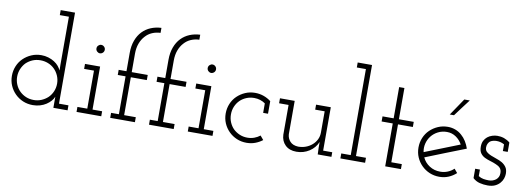

<svg xmlns="http://www.w3.org/2000/svg" viewBox="-59 -1109 4057 1477"><g transform="rotate(10 1969.5 -371.0)"><path d="M503 0H392V-41Q392 -53 392 -63.5Q392 -74 392 -87Q385 -69 370.5 -52.5Q356 -36 335.5 -22.5Q315 -9 288.5 -1Q262 7 232 7Q190 7 154.5 -8Q119 -23 92 -50Q65 -77 50 -112Q35 -147 35 -188Q35 -228 50 -264Q65 -300 92 -326Q119 -352 154.5 -367.5Q190 -383 232 -383Q260 -383 286.5 -375Q313 -367 334 -353.5Q355 -340 368 -324Q381 -308 389 -291Q388 -318 388 -335Q388 -352 388 -379V-711H317V-750H429V-39H503ZM232 -343Q198 -343 170 -331Q142 -319 120 -298Q100 -277 88 -248.5Q76 -220 76 -188Q76 -155 88.5 -126Q101 -97 123 -76Q144 -56 171.5 -44.5Q199 -33 232 -33Q264 -33 291.5 -44.5Q319 -56 341 -76Q363 -97 375.5 -126Q388 -155 388 -188Q388 -221 375 -250.5Q362 -280 340 -301Q319 -321 291 -332Q263 -343 232 -343Z M766 0H573V-39H650V-336H573V-375H691V-39H766ZM704 -508Q704 -494 694 -484.5Q684 -475 671 -475Q659 -475 649 -484.5Q639 -494 639 -508Q639 -522 649 -531.5Q659 -541 671 -541Q684 -541 694 -531.5Q704 -522 704 -508Z M1029 0H836V-39H897V-335H836V-375H897V-518Q897 -573 913 -616Q929 -659 957 -688Q985 -717 1022.5 -732.5Q1060 -748 1104 -750V-711Q1070 -710 1039.5 -697Q1009 -684 987 -659Q964 -634 951 -599Q938 -564 938 -519V-375H1063V-335H938V-39H1029Z M1332 0H1139V-39H1200V-335H1139V-375H1200V-518Q1200 -573 1216 -616Q1232 -659 1260 -688Q1288 -717 1325.5 -732.5Q1363 -748 1407 -750V-711Q1373 -710 1342.5 -697Q1312 -684 1290 -659Q1267 -634 1254 -599Q1241 -564 1241 -519V-375H1366V-335H1241V-39H1332Z M1635 0H1442V-39H1519V-336H1442V-375H1560V-39H1635ZM1573 -508Q1573 -494 1563 -484.5Q1553 -475 1540 -475Q1528 -475 1518 -484.5Q1508 -494 1508 -508Q1508 -522 1518 -531.5Q1528 -541 1540 -541Q1553 -541 1563 -531.5Q1573 -522 1573 -508Z M2025 -36Q1999 -16 1968 -4.5Q1937 7 1901 7Q1860 7 1824.5 -8Q1789 -23 1762 -50Q1735 -77 1720 -112Q1705 -147 1705 -188Q1705 -228 1720 -264Q1735 -300 1762 -326Q1789 -352 1824.5 -367.5Q1860 -383 1901 -383Q1937 -383 1969 -371.5Q2001 -360 2026 -340V-242H1988V-316Q1970 -329 1948 -336Q1926 -343 1901 -343Q1869 -343 1841 -331.5Q1813 -320 1792 -300Q1770 -278 1758 -249.5Q1746 -221 1746 -188Q1746 -155 1758 -126.5Q1770 -98 1791 -77Q1812 -57 1840 -45Q1868 -33 1901 -33Q1929 -33 1954 -42Q1979 -51 1999 -67Z M2455 -97Q2435 -49 2390.5 -20.5Q2346 8 2291 8Q2236 8 2204 -23Q2172 -54 2170 -104V-336H2096V-375H2211V-115Q2213 -82 2234.5 -58.5Q2256 -35 2298 -33Q2329 -33 2356.5 -43Q2384 -53 2405.5 -71.5Q2427 -90 2439.5 -115Q2452 -140 2452 -170V-336H2378V-375H2493V-36H2564V0H2457L2455 -52Z M2827 0H2634V-39H2708V-711H2637V-750H2749V-39H2827Z M3107 0H2984V-335H2897V-375H2984V-619H3025V-375H3141V-335H3025V-39H3107Z M3538 -45Q3512 -21 3479 -7Q3446 7 3407 7Q3366 7 3330.5 -8Q3295 -23 3268 -50Q3241 -77 3226 -112Q3211 -147 3211 -188Q3211 -228 3226 -264Q3241 -300 3268 -326Q3295 -352 3330.5 -367.5Q3366 -383 3407 -383Q3438 -383 3466 -372.5Q3494 -362 3516 -342Q3537 -324 3553 -298.5Q3569 -273 3579 -243Q3501 -212 3423.5 -182Q3346 -152 3268 -120Q3286 -81 3323 -57Q3360 -33 3407 -33Q3438 -33 3465 -44Q3492 -55 3513 -75ZM3407 -343Q3369 -343 3337.5 -327Q3306 -311 3285 -284Q3265 -258 3257 -225.5Q3249 -193 3256 -159Q3324 -186 3391.5 -212.5Q3459 -239 3527 -266Q3509 -300 3477.5 -321.5Q3446 -343 3407 -343ZM3437 -479H3404Q3427 -512 3449 -545.5Q3471 -579 3494 -612H3537Q3511 -579 3486.5 -545.5Q3462 -512 3437 -479Z M3881 -32Q3866 -14 3842.5 -3Q3819 8 3785 8Q3753 8 3722.5 0.5Q3692 -7 3669 -29V-102H3706V-51Q3725 -39 3745 -35.5Q3765 -32 3787 -32Q3802 -32 3816 -36.5Q3830 -41 3842 -50Q3853 -59 3859.5 -71.5Q3866 -84 3866 -102Q3866 -128 3853 -142Q3840 -156 3819 -164Q3799 -173 3775 -180Q3751 -187 3730 -197Q3709 -207 3695.5 -225.5Q3682 -244 3682 -277Q3682 -304 3691.5 -323Q3701 -342 3717 -355Q3733 -368 3754 -374.5Q3775 -381 3793 -381Q3806 -381 3818 -379.5Q3830 -378 3846 -373Q3859 -368 3871 -361.5Q3883 -355 3893 -346V-273H3855V-325Q3841 -333 3826 -337Q3811 -341 3794 -341Q3781 -341 3767.5 -337.5Q3754 -334 3744 -327Q3735 -319 3729 -307Q3723 -295 3723 -278Q3723 -256 3737.5 -243.5Q3752 -231 3772 -223Q3793 -214 3816.5 -206.5Q3840 -199 3861 -187Q3881 -175 3894.5 -156Q3908 -137 3908 -105Q3908 -87 3901.5 -67.5Q3895 -48 3881 -32Z"/></g></svg>

Font: Josefin Slab
Style: Regular
Weight: 400
Designer: Santiago Orozco
Foundry: Typemade
Version: Version 2.000